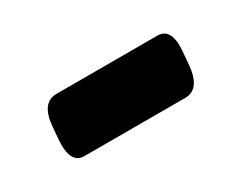

<svg xmlns="http://www.w3.org/2000/svg" viewBox="-33 -431 416 331"><g transform="rotate(-30 175.0 -265.5)"><path d="M69 -207Q41 -207 45 -255L47 -279Q51 -324 81 -324H282Q310 -324 306 -278L304 -254Q300 -207 270 -207Z"/></g></svg>

Font: Asap Semi Expanded Semi Expanded ExtraBold
Style: Italic
Weight: 800
Width: 6
Italic angle: -6°
Designer: Pablo Cosgaya
Foundry: Omnibus-Type
Version: Version 3.001; ttfautohint (v1.8.4.7-5d5b)